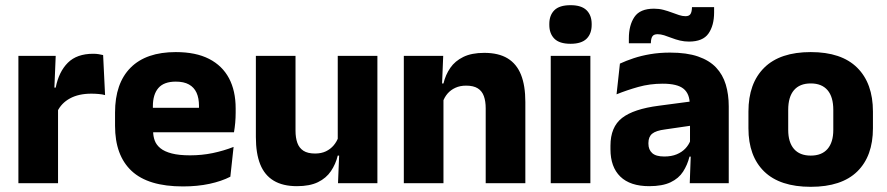

<svg xmlns="http://www.w3.org/2000/svg" viewBox="-20 -707 3422 741"><path d="M201 -276 159 -369H195Q207 -430 241.8 -464.8Q276.5 -499.5 340 -499.5Q351 -499.5 360.2 -498Q369.5 -496.5 378 -494.5L385.5 -340Q375 -343 361 -344.2Q347 -345.5 332.5 -345.5Q283.5 -345.5 250 -327.2Q216.5 -309 201 -276ZM51 0V-491.5H195L188.5 -334.5L204 -332.5V0Z M686 12.5Q552 12.5 488 -47.2Q424 -107 424 -221.5V-272.5Q424 -385.5 484 -445.8Q544 -506 658.5 -506Q735.5 -506 786.8 -479.8Q838 -453.5 863.8 -405Q889.5 -356.5 889.5 -288.5V-272Q889.5 -253 887.8 -233.2Q886 -213.5 883 -196.5H745Q747 -225.5 747.5 -251.2Q748 -277 748 -298Q748 -328.5 738.5 -349.2Q729 -370 709.2 -381Q689.5 -392 658.5 -392Q612.5 -392 591.2 -367.2Q570 -342.5 570 -297V-252L571 -235.5V-200.5Q571 -181.5 577.2 -164.5Q583.5 -147.5 599.2 -134.8Q615 -122 642.8 -114.8Q670.5 -107.5 713.5 -107.5Q759 -107.5 801 -116.2Q843 -125 881.5 -140L869 -25Q835 -7.5 788.5 2.5Q742 12.5 686 12.5ZM505 -196.5V-291H852V-196.5Z M1120.5 -491.5V-202.5Q1120.5 -175.5 1127.5 -155.8Q1134.5 -136 1151 -125.2Q1167.5 -114.5 1196 -114.5Q1220 -114.5 1237.8 -123Q1255.5 -131.5 1267.8 -146Q1280 -160.5 1286 -178L1309.5 -106.5H1283.5Q1275.5 -73.5 1257.2 -46.5Q1239 -19.5 1207.2 -4Q1175.5 11.5 1126 11.5Q1071.5 11.5 1036.2 -9.8Q1001 -31 984.2 -73Q967.5 -115 967.5 -178V-491.5ZM1436.5 -491.5V0H1284.5L1289.5 -123L1283.5 -137V-491.5Z M1854.5 0V-289Q1854.5 -316 1847.5 -335.8Q1840.5 -355.5 1824 -366Q1807.5 -376.5 1779 -376.5Q1755.5 -376.5 1737.5 -368.2Q1719.5 -360 1707.2 -345.8Q1695 -331.5 1689 -313.5L1665.5 -385H1691.5Q1699.5 -418.5 1717.8 -445Q1736 -471.5 1768 -487.2Q1800 -503 1849 -503Q1904 -503 1939 -481.8Q1974 -460.5 1990.8 -418.5Q2007.5 -376.5 2007.5 -313.5V0ZM1538.5 0V-491.5H1690.5L1685.5 -368.5L1691.5 -354V0Z M2105.5 0V-491.5H2258.5V0ZM2182 -538Q2139 -538 2119.5 -557.8Q2100 -577.5 2100 -611V-614.5Q2100 -648 2119.5 -667.5Q2139 -687 2182 -687Q2224 -687 2243.8 -667.5Q2263.5 -648 2263.5 -614.5V-611Q2263.5 -577 2243.8 -557.5Q2224 -538 2182 -538Z M2642 0 2646.5 -123 2643 -130.5V-284L2642 -304Q2642 -345 2618 -364.5Q2594 -384 2537.5 -384Q2488 -384 2443.5 -371.5Q2399 -359 2359.5 -343L2372.5 -461.5Q2396 -472.5 2425.2 -482.2Q2454.5 -492 2490 -498Q2525.5 -504 2566 -504Q2630.5 -504 2674 -489Q2717.5 -474 2743.5 -446.5Q2769.5 -419 2781 -380.8Q2792.5 -342.5 2792.5 -296.5V0ZM2485.5 11.5Q2412 11.5 2374 -25.5Q2336 -62.5 2336 -131V-144.5Q2336 -217 2380.8 -251.8Q2425.5 -286.5 2523 -299L2655 -316.5L2664 -224.5L2547 -207.5Q2511.5 -203 2497 -191Q2482.5 -179 2482.5 -155.5V-152Q2482.5 -129.5 2497 -116.2Q2511.5 -103 2543.5 -103Q2571.5 -103 2591.8 -111.5Q2612 -120 2625 -133.8Q2638 -147.5 2644.5 -164.5L2666 -102.5H2641Q2633 -70.5 2616.2 -44.5Q2599.5 -18.5 2568 -3.5Q2536.5 11.5 2485.5 11.5ZM2639 -546.5Q2621 -546.5 2604.2 -550.5Q2587.5 -554.5 2572.2 -560.5Q2557 -566.5 2543.2 -570.8Q2529.5 -575 2518 -575Q2503.5 -575 2498 -567Q2492.5 -559 2492 -542.5V-540H2407V-559Q2407 -609.5 2428.5 -641.5Q2450 -673.5 2504 -673.5Q2523.5 -673.5 2540.5 -669Q2557.5 -664.5 2572.5 -658.8Q2587.5 -653 2600.8 -648.8Q2614 -644.5 2625.5 -644.5Q2639.5 -644.5 2644.8 -652.8Q2650 -661 2650.5 -677V-679.5H2736V-659Q2736 -608.5 2714.2 -577.5Q2692.5 -546.5 2639 -546.5Z M3109 14Q2990 14 2929.2 -45.2Q2868.5 -104.5 2868.5 -212V-276.5Q2868.5 -385.5 2929.5 -445.8Q2990.5 -506 3109 -506Q3227.5 -506 3288.2 -445.8Q3349 -385.5 3349 -276.5V-212Q3349 -104.5 3288.5 -45.2Q3228 14 3109 14ZM3109 -106.5Q3151.5 -106.5 3173.8 -132.2Q3196 -158 3196 -205.5V-283Q3196 -333 3173.8 -359Q3151.5 -385 3109 -385Q3066.5 -385 3044.2 -359Q3022 -333 3022 -283V-205.5Q3022 -158 3044.2 -132.2Q3066.5 -106.5 3109 -106.5Z"/></svg>

Font: Anek Latin Medium
Style: Bold
Weight: 700
Version: Version 1.003